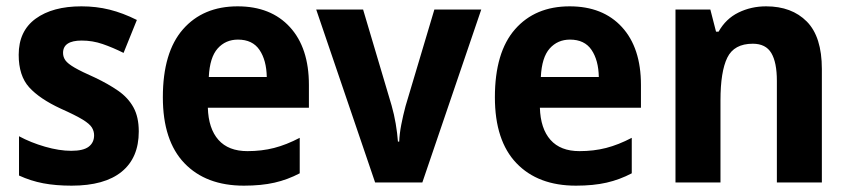

<svg xmlns="http://www.w3.org/2000/svg" viewBox="-20 -576 2682 606"><path d="M418 -161Q418 -78 364 -34Q310 10 206 10Q156 10 116.5 2.5Q77 -5 40 -22V-146Q77 -126 122 -113Q167 -100 205 -100Q243 -100 260 -113Q277 -126 277 -149Q277 -162 270 -173.5Q263 -185 241 -198.5Q219 -212 172 -233Q105 -264 72 -300.5Q39 -337 39 -403Q39 -478 92.5 -517Q146 -556 237 -556Q284 -556 326 -545.5Q368 -535 412 -513L370 -409Q336 -426 304 -437Q272 -448 238 -448Q179 -448 179 -409Q179 -396 186.5 -385.5Q194 -375 215.5 -362.5Q237 -350 280 -331Q322 -311 353 -289.5Q384 -268 401 -237.5Q418 -207 418 -161Z M730 -556Q835 -556 895 -490.5Q955 -425 955 -308V-236H636Q638 -170 669.5 -134.5Q701 -99 761 -99Q806 -99 845 -109Q884 -119 926 -141V-29Q888 -9 846.5 0.5Q805 10 750 10Q630 10 562 -61Q494 -132 494 -269Q494 -411 557.5 -483.5Q621 -556 730 -556ZM731 -451Q692 -451 667 -423Q642 -395 639 -333H822Q821 -386 799 -418.5Q777 -451 731 -451Z M1164 0 978 -546H1126L1216 -243Q1224 -215 1229 -185.5Q1234 -156 1236 -129H1240Q1241 -154 1246.5 -182.5Q1252 -211 1260 -241L1351 -546H1499L1313 0Z M1778 -556Q1883 -556 1943 -490.5Q2003 -425 2003 -308V-236H1684Q1686 -170 1717.5 -134.5Q1749 -99 1809 -99Q1854 -99 1893 -109Q1932 -119 1974 -141V-29Q1936 -9 1894.5 0.5Q1853 10 1798 10Q1678 10 1610 -61Q1542 -132 1542 -269Q1542 -411 1605.5 -483.5Q1669 -556 1778 -556ZM1779 -451Q1740 -451 1715 -423Q1690 -395 1687 -333H1870Q1869 -386 1847 -418.5Q1825 -451 1779 -451Z M2398 -556Q2479 -556 2526.5 -508Q2574 -460 2574 -358V0H2432V-321Q2432 -379 2414.5 -408.5Q2397 -438 2356 -438Q2297 -438 2275.5 -394Q2254 -350 2254 -259V0H2112V-546H2222L2240 -476H2248Q2271 -517 2311 -536.5Q2351 -556 2398 -556Z"/></svg>

Font: Noto Sans Arabic SemCond
Style: Bold
Weight: 700
Width: 4
Designer: Monotype Design Team, Nadine Chahine, Nizar Qandah and Khaled Hosny
Foundry: Monotype Imaging Inc.
Version: Version 2.012; ttfautohint (v1.8.4.7-5d5b)